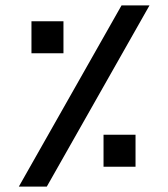

<svg xmlns="http://www.w3.org/2000/svg" viewBox="-20 -694 626 714"><path d="M432 -674 50 0H154L536 -674ZM97 -615V-496H216V-615ZM365 -193V-74H484V-193Z"/></svg>

Font: Noto Kufi Arabic SemiBold
Style: Regular
Weight: 600
Designer: Monotype Design Team, David Williams, Khaled Hosny
Foundry: Google LLC
Version: Version 2.109